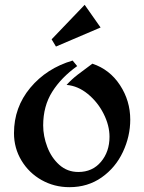

<svg xmlns="http://www.w3.org/2000/svg" viewBox="-20 -762 598 796"><path d="M300 -488Q234 -441 196.5 -381.5Q159 -322 159 -242Q159 -198 176 -153Q193 -108 226 -78.5Q259 -49 305 -49Q363 -49 398.5 -91Q434 -133 434 -195Q434 -242 409.5 -290.5Q385 -339 344 -372.5Q303 -406 256 -410Q277 -433 301.5 -452Q326 -471 363 -498Q435 -474 477.5 -409Q520 -344 520 -266Q520 -197 489.5 -132Q459 -67 401.5 -26.5Q344 14 268 14Q205 14 152.5 -15.5Q100 -45 69 -96.5Q38 -148 38 -210Q38 -317 105.5 -398Q173 -479 281 -511ZM331 -742 194 -599 212 -569 397 -648Z"/></svg>

Font: Amita
Style: Bold
Weight: 700
Designer: Eduardo Rodriguez Tunni, Modular Infotech, Brian J. Bonislawsky
Foundry: Eduardo Rodriguez Tunni, Modular Infotech, Brian J. Bonislawsky
Version: Version 1.003